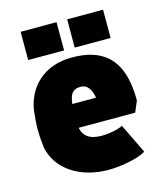

<svg xmlns="http://www.w3.org/2000/svg" viewBox="-107 -782 749 873"><g transform="rotate(-15 267.0 -345.0)"><path d="M296 10C352 10 435 -4 474 -28L406 -168C384 -155 334 -148 314 -148C286 -148 226 -147 214 -210H480L502 -262C502 -469 401 -527 266 -527C135 -527 54 -446 38 -338C34 -305 32 -277 32 -249C32 -221 34 -196 38 -164C57 -64 157 10 296 10ZM291 -567H460V-700H291ZM72 -567H241V-700H72ZM214 -322C219 -367 233 -388 269 -388C306 -388 319 -357 326 -322Z"/></g></svg>

Font: Finlandica Black
Style: Regular
Weight: 900
Designer: Niklas Ekholm, Juho Hiilivirta, Jaakko Suomalainen
Foundry: Helsinki Type Studio
Version: Version 2.000;Glyphs 3.2 (3202)